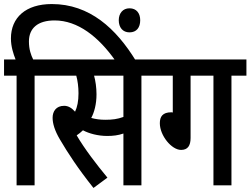

<svg xmlns="http://www.w3.org/2000/svg" viewBox="-20 -916 1238 949"><path d="M62 -542V0H151V-542H225V-622H144C133 -644 123 -672 123 -711C123 -776 166 -815 250 -815C364 -815 467 -735 551 -615H652C554 -775 423 -896 236 -896C107 -896 34 -829 34 -726C34 -686 46 -650 57 -622H0V-542ZM567 -816C567 -780 587 -756 620 -756C655 -756 673 -780 673 -816C673 -850 655 -875 620 -875C587 -875 567 -850 567 -816Z M679 -542H753V-622H213V-542H357C364 -517 368 -486 368 -455C368 -416 362 -387 351 -364C335 -382 318 -393 297 -393C257 -393 240 -365 240 -334C240 -306 250 -271 276 -227C316 -159 364 -85 442 13L511 -38C458 -102 398 -180 359 -247C369 -254 380 -262 390 -272C420 -256 464 -244 510 -244C539 -244 564 -247 590 -256V0H679ZM500 -324C475 -324 453 -327 431 -333C446 -361 457 -401 457 -450C457 -483 452 -517 445 -542H590V-338C560 -327 535 -324 500 -324Z M922 -542H1035V0H1124V-542H1198V-622H741V-542H834V-360L827 -361C783 -361 770 -339 770 -307C770 -246 828 -175 875 -175C908 -175 922 -196 922 -234Z"/></svg>

Font: Noto Sans Devanagari UI ExtraCondensed Medium
Style: Regular
Weight: 500
Width: 2
Designer: Jelle Bosma - Monotype Design Team
Foundry: Monotype Imaging Inc.
Version: Version 2.003